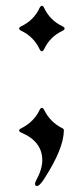

<svg xmlns="http://www.w3.org/2000/svg" viewBox="-20 -514 257 656"><path d="M45.4 0ZM52.7 -424.3Q95.7 -444.8 115.2 -486.8Q118.7 -494.1 123 -494.1Q127.4 -494.1 130.9 -486.8Q151.4 -443.8 193.4 -424.3Q200.7 -420.9 200.7 -416.5Q200.7 -412.1 193.4 -408.7Q150.4 -388.2 130.9 -346.2Q127.4 -338.9 123 -338.9Q118.7 -338.9 115.2 -346.2Q94.7 -389.2 52.7 -408.7Q45.4 -412.1 45.4 -416.5Q45.4 -420.9 52.7 -424.3ZM52.7 -75.7Q96.2 -97.7 115.2 -138.2Q118.7 -145.5 123 -145.5Q127.4 -145.5 130.9 -138.2Q151.9 -96.2 193.4 -75.7Q198.2 -73.2 198.2 -69.3Q198.2 -6.8 130.9 97.2Q115.2 121.6 106.4 121.6Q99.6 121.6 99.6 113.8Q99.6 109.9 102.5 104.5Q124.5 64.5 124.5 33.2Q124.5 -30.3 52.7 -61Q45.4 -64 45.4 -68.1Q45.4 -72.3 52.7 -75.7Z"/></svg>

Font: UnifrakturMaguntia
Style: Book
Weight: 400
Designer: j. 'mach' wust, Gerrit Ansmann, Georg Duffner, based on a font by Peter Wiegel, original typeface by Carl Albert Fahrenw
Version: Version 2017-03-19